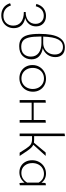

<svg xmlns="http://www.w3.org/2000/svg" viewBox="970 -1724 1043 3024"><g transform="rotate(90 1492.0 -212.5)"><path d="M424 92Q424 148 398.5 193Q373 238 326.5 263.5Q280 289 221 289Q156 289 105 255.5Q54 222 31 151L66 137Q88 198 129.5 227Q171 256 227 256Q300 256 342 212.5Q384 169 384 101Q384 23 328.5 -21.5Q273 -66 170 -66V-95Q257 -95 306.5 -137.5Q356 -180 356 -250Q356 -309 320 -344.5Q284 -380 226 -380Q174 -380 135 -348.5Q96 -317 79 -254L42 -263Q65 -342 115 -378.5Q165 -415 230 -415Q305 -415 350.5 -372.5Q396 -330 396 -258Q396 -194 360 -149Q324 -104 263 -87Q339 -73 381.5 -27Q424 19 424 92Z M915 -186Q915 -104 862.5 -48.5Q810 7 707 7Q637 7 595 -24.5Q553 -56 533.5 -125.5Q514 -195 514 -313Q514 -520 568.5 -616Q623 -712 726 -712Q800 -712 840 -672.5Q880 -633 880 -562Q880 -492 842 -439Q804 -386 740 -364Q823 -350 869 -305Q915 -260 915 -186ZM557 -371H656Q709 -371 750.5 -394.5Q792 -418 815.5 -459.5Q839 -501 839 -553Q839 -614 807.5 -648Q776 -682 721 -682Q642 -682 602 -607Q562 -532 557 -371ZM872 -176Q872 -256 814.5 -299.5Q757 -343 657 -343H556V-321Q556 -210 571.5 -146Q587 -82 622 -53.5Q657 -25 716 -25Q794 -25 833 -67.5Q872 -110 872 -176Z M1005 -202Q1005 -262 1033 -310.5Q1061 -359 1110.5 -387Q1160 -415 1221 -415Q1279 -415 1325.5 -388.5Q1372 -362 1398.5 -315Q1425 -268 1425 -210Q1425 -149 1397.5 -100Q1370 -51 1321 -23.5Q1272 4 1211 4Q1152 4 1105 -22.5Q1058 -49 1031.5 -96Q1005 -143 1005 -202ZM1382 -206Q1382 -257 1360.5 -297.5Q1339 -338 1301.5 -360.5Q1264 -383 1217 -383Q1168 -383 1130 -360Q1092 -337 1071 -296.5Q1050 -256 1050 -206Q1050 -154 1071.5 -113.5Q1093 -73 1130.5 -50.5Q1168 -28 1216 -28Q1264 -28 1302 -51.5Q1340 -75 1361 -116Q1382 -157 1382 -206Z M1912 -413V0H1871V-189H1598V0H1557V-407L1598 -413V-221H1871V-407Z M2437 0H2385L2321 -100Q2285 -155 2254.5 -175Q2224 -195 2174 -195H2125V0H2084V-708L2125 -714V-228H2186Q2208 -228 2228 -225L2383 -410H2436L2260 -215Q2285 -204 2308 -181Q2331 -158 2359 -116Z M2898 -414V-3L2863 3L2857 -77Q2794 4 2695 4Q2638 4 2595 -22Q2552 -48 2528 -93.5Q2504 -139 2504 -197Q2504 -258 2532 -308Q2560 -358 2608 -386.5Q2656 -415 2715 -415Q2759 -415 2796.5 -396.5Q2834 -378 2858 -343L2863 -407ZM2856 -117V-300Q2809 -383 2719 -383Q2670 -383 2631.5 -360Q2593 -337 2571 -295Q2549 -253 2549 -200Q2549 -125 2591.5 -76Q2634 -27 2703 -27Q2800 -27 2856 -117Z"/></g></svg>

Font: Ysabeau Infant Light
Style: Regular
Weight: 300
Designer: Christian Thalmann (Catharsis Fonts)
Version: Version 0.003